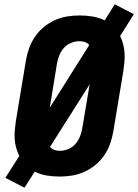

<svg xmlns="http://www.w3.org/2000/svg" viewBox="-20 -815 644 895"><path d="M94 60 5 14 70 -88Q61 -106 55.5 -125.5Q50 -145 48.5 -166Q47 -187 49 -208.5Q51 -230 54 -251L101 -534Q106 -563 116 -591Q126 -619 143.5 -644.5Q161 -670 185 -689.5Q209 -709 237 -721.5Q265 -734 294 -738.5Q323 -743 351 -743Q382 -743 412 -738Q442 -733 468 -720L515 -795L604 -749L540 -647Q549 -629 554 -609.5Q559 -590 560.5 -569Q562 -548 560 -526.5Q558 -505 555 -484L508 -201Q503 -172 493 -144Q483 -116 465.5 -90.5Q448 -65 424 -45.5Q400 -26 372 -13.5Q344 -1 315 3.5Q286 8 258 8Q227 8 197 3Q167 -2 142 -15ZM212 -313 396 -605Q388 -615 375.5 -619Q363 -623 350 -623Q330 -623 310 -614.5Q290 -606 276.5 -590Q263 -574 255.5 -554.5Q248 -535 245 -515ZM260 -112Q279 -112 299 -120.5Q319 -129 332.5 -145Q346 -161 353.5 -180.5Q361 -200 364 -220L398 -422L213 -130Q222 -120 234 -116Q246 -112 260 -112Z"/></svg>

Font: Iosevka SS04 Hv Ex Obl
Style: Regular
Weight: 900
Width: 7
Italic angle: -9°
Monospace: yes
Designer: Belleve Invis
Foundry: Belleve Invis
Version: Version 19.0.0; ttfautohint (v1.8.4)